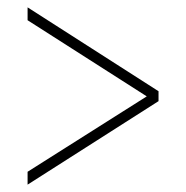

<svg xmlns="http://www.w3.org/2000/svg" viewBox="-20 -619 505 522"><path d="M55 -117 411 -344V-371L55 -599V-564L379 -357L55 -152Z"/></svg>

Font: Noto Serif Georgian Condensed Thin
Style: Regular
Weight: 100
Width: 3
Designer: Monotype Design Team, Akaki Razmadze
Foundry: Google LLC
Version: Version 2.003